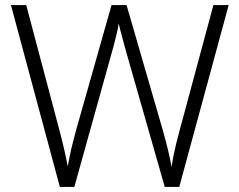

<svg xmlns="http://www.w3.org/2000/svg" viewBox="-20 -734 940 754"><path d="M878 -714 684 0H627L477 -525Q472 -543 467.5 -559.5Q463 -576 459 -591.5Q455 -607 451.5 -619.5Q448 -632 446 -642Q445 -632 442.5 -620Q440 -608 436.5 -594.5Q433 -581 429.5 -566Q426 -551 421 -535L272 0H215L23 -714H83L213 -224Q218 -204 223 -185Q228 -166 232 -148Q236 -130 239.5 -113.5Q243 -97 246 -80Q249 -97 252.5 -114.5Q256 -132 260 -150Q264 -168 269.5 -187.5Q275 -207 280 -227L418 -714H477L619 -224Q625 -203 630 -183.5Q635 -164 639.5 -146Q644 -128 647.5 -111Q651 -94 654 -78Q657 -101 661.5 -123.5Q666 -146 672 -170.5Q678 -195 686 -224L818 -714Z"/></svg>

Font: Noto Sans Hebrew Light
Style: Regular
Weight: 300
Designer: Monotype Design Team
Foundry: Monotype Imaging Inc.
Version: Version 2.003